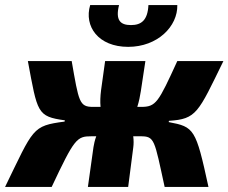

<svg xmlns="http://www.w3.org/2000/svg" viewBox="-50 -738 902 758"><path d="M456 -553C572 -553 652 -634 650 -718H536C533 -658 508 -639 467 -639C425 -639 405 -658 420 -718H306C281 -634 338 -553 456 -553ZM616 -256 617 -261C726 -268 732 -292 832 -497H650C575 -333 566 -316 507 -316H492C499 -338 503 -359 506 -378L524 -497H365L349 -382C346 -358 345 -336 347 -316H317C263 -316 261 -336 233 -497H60C98 -293 96 -278 206 -263L205 -258C76 -241 83 -232 -30 0H154C244 -191 253 -200 311 -200H330C324 -184 321 -169 319 -157L297 0H456L476 -155C478 -169 478 -184 476 -200H504C561 -200 559 -188 600 0H773C723 -230 717 -237 616 -256Z"/></svg>

Font: Exo 2 Extra Bold
Style: Italic
Weight: 800
Italic angle: -8°
Designer: Natanael Gama
Version: Version 1.001;PS 001.001;hotconv 1.0.88;makeotf.lib2.5.64775